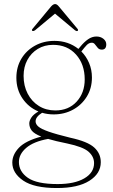

<svg xmlns="http://www.w3.org/2000/svg" viewBox="-20 -671 554 944"><path d="M325 6Q410.5 24.5 443 54Q475.5 83.5 475.5 126.5Q475.5 182.5 419.2 218Q363 253.5 260 253.5Q147.5 253.5 94 216.8Q40.5 180 40.5 128.5Q40.5 89.5 73.2 55.2Q106 21 183 0.5Q148 -13.5 136 -29Q124 -44.5 124 -64.5Q124 -77 133.8 -92.5Q143.5 -108 169 -123Q120.5 -143 90.5 -187Q60.5 -231 60.5 -288.5Q60.5 -341.5 85 -382.2Q109.5 -423 152 -446.5Q194.5 -470 248 -470Q315.5 -470 365.5 -430.5L374 -440.5Q393 -464 412.8 -477.8Q432.5 -491.5 454 -491.5Q474.5 -491.5 488.5 -480.2Q502.5 -469 502.5 -453Q502.5 -427 480.5 -427Q468 -427 460.8 -435.5Q453.5 -444 447.2 -452.5Q441 -461 431.5 -461Q417.5 -461 406.2 -449.2Q395 -437.5 380 -418Q404 -394 418 -361.2Q432 -328.5 432 -290Q432 -237 406.8 -196Q381.5 -155 339 -131.8Q296.5 -108.5 244 -108.5Q214.5 -108.5 187 -116.5Q155 -96.5 155 -74.5Q155 -60.5 168.5 -48.8Q182 -37 218.8 -24Q255.5 -11 325 6ZM241 -450.5Q198.5 -450.5 165.8 -430.5Q133 -410.5 114.5 -376.2Q96 -342 96 -298Q96 -249 116 -210.5Q136 -172 171.2 -150Q206.5 -128 252 -128Q317 -128 356.8 -171.2Q396.5 -214.5 396.5 -280.5Q396.5 -355 353.8 -402.8Q311 -450.5 241 -450.5ZM73 125.5Q73 172.5 117 203.2Q161 234 263.5 234Q346.5 234 394.5 206Q442.5 178 442.5 131Q442.5 99 415.5 75Q388.5 51 310.5 34.5Q253 23 216.5 12Q145 25 109 56Q73 87 73 125.5ZM151.5 -521.5Q144 -517 139.5 -519Q134 -522.5 140.5 -530L231 -639Q241.5 -651 251 -651Q260 -651 269.5 -639L360.5 -530Q366.5 -523 361.5 -519Q357 -516.5 349.5 -521.5L250.5 -604Z"/></svg>

Font: Fraunces 9pt S000 Thin
Style: Regular
Weight: 100
Version: Version 1.000; ttfautohint (v1.8.3)